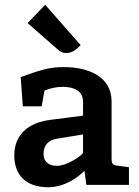

<svg xmlns="http://www.w3.org/2000/svg" viewBox="-20 -777 584 807"><path d="M449 -351C449 -455 352 -495 248 -495C187 -495 151 -483 67 -453L76 -330H155L167 -396C187 -405 216 -412 242 -412C292 -412 329 -395 329 -349V-291L190 -273C91 -260 40 -204 40 -124C40 -45 85 10 183 10C252 10 308 -32 335 -59L343 0H522V-74L471 -81C453 -83 449 -91 449 -109ZM329 -212V-134C316 -117 260 -80 219 -80C184 -80 163 -98 163 -130C163 -167 184 -188 219 -194ZM96 -680 224 -568C236 -557 248 -554 260 -554C286 -554 308 -576 319 -587L170 -757Z"/></svg>

Font: Enriqueta
Style: Bold
Weight: 700
Designer: Viviana Monsalve, Gustavo Ibarra
Foundry: Viviana Monsalve, Gustavo Ibarra
Version: Version 1.002